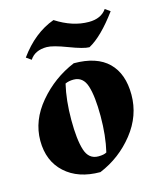

<svg xmlns="http://www.w3.org/2000/svg" viewBox="-111 -799 722 891"><g transform="rotate(-15 249.5 -354.0)"><path d="M271 -505Q381 -505 436.5 -450.5Q492 -396 492 -295Q492 -194 425.5 -110Q359 -26 260 15Q154 15 91 -42.5Q28 -100 28 -197.5Q28 -295 99 -379Q170 -463 271 -505ZM250 -432Q227 -432 210 -424Q192 -348 192 -253.5Q192 -159 208 -108.5Q224 -58 270 -58Q297 -58 310 -66Q328 -142 328 -236.5Q328 -331 312 -381.5Q296 -432 250 -432ZM389 -672Q448 -672 475 -711L499 -694Q424 -592 361 -558Q334 -558 266 -584Q198 -610 169 -610Q112 -610 87 -571L63 -588Q135 -688 232 -723Q311 -672 389 -672Z"/></g></svg>

Font: Almendra
Style: Bold
Weight: 700
Designer: Ana Sanfelippo
Foundry: Ana Sanfelippo
Version: Version 1.004